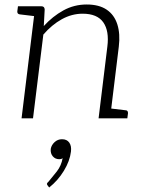

<svg xmlns="http://www.w3.org/2000/svg" viewBox="-20 -527 635 855"><path d="M76 0 137 -499H165Q178 -499 179 -485L175 -411Q214 -454 262 -480.5Q310 -507 366 -507Q421 -507 455 -484Q489 -461 502.5 -418.5Q516 -376 509 -319L470 0H419L458 -319Q467 -389 440 -427.5Q413 -466 348 -466Q300 -466 255.5 -441.5Q211 -417 173 -373L127 0ZM453 0 464 -45 539 -36Q545 -36 547.5 -32.5Q550 -29 550 -23L547 0ZM154 -499 143 -454 68 -463Q62 -464 59.5 -467Q57 -470 57 -476L60 -499ZM199 308 193 300Q191 298 190 296Q189 294 189 291Q190 287 196 282Q213 262 233 236.5Q253 211 259 177Q256 180 252 181Q248 182 244 182Q226 182 215 169Q204 156 206 136Q209 119 223 106Q237 93 256 93Q278 93 288.5 108Q299 123 296 148Q291 190 264.5 233.5Q238 277 199 308Z"/></svg>

Font: Aleo Light
Style: Italic
Weight: 300
Italic angle: -7°
Designer: Alessio Laiso
Foundry: Alessio Laiso
Version: Version 2.001;gftools[0.9.29]